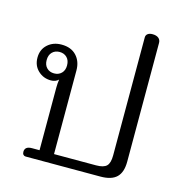

<svg xmlns="http://www.w3.org/2000/svg" viewBox="-106 -812 866 909"><g transform="rotate(15 327.0 -357.5)"><path d="M84 -19Q84 -46 119 -46H156V-353Q156 -374 159 -393Q145 -379 122 -379Q85 -379 59 -403.5Q33 -428 33 -467Q33 -507 60 -531.5Q87 -556 128 -556Q175 -556 201 -528Q227 -500 227 -456V-46H433Q470 -46 484.5 -60.5Q499 -75 499 -112V-691Q499 -702 507.5 -708.5Q516 -715 531 -715Q550 -715 560.5 -706.5Q571 -698 571 -683V-101Q571 -49 546 -24.5Q521 0 467 0H100Q93 0 88.5 -5Q84 -10 84 -19ZM178 -467Q178 -492 164 -506Q150 -520 128 -520Q106 -520 92 -506Q78 -492 78 -467Q78 -443 92 -429Q106 -415 128 -415Q150 -415 164 -429Q178 -443 178 -467Z"/></g></svg>

Font: Maitree
Style: Regular
Weight: 400
Designer: CadsonDemak Team
Foundry: CadsonDemak
Version: Version 1.000